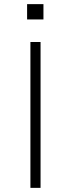

<svg xmlns="http://www.w3.org/2000/svg" viewBox="-20 -908 343 928"><path d="M127 0V-705H176V0ZM111 -814V-888H190V-814Z"/></svg>

Font: Nunito Sans 10pt Expanded ExtraLight
Style: Regular
Weight: 250
Width: 7
Designer: Vernon Adams
Foundry: Vernon Adams
Version: Version 3.101;gftools[0.9.27]